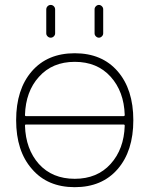

<svg xmlns="http://www.w3.org/2000/svg" viewBox="-20 -775 602 784"><path d="M82 -305.7Q82 -300.8 85.9 -300.8H484.4Q489.3 -300.8 489.3 -305.7Q486.3 -401.4 431.6 -461.9Q377 -522.5 285.2 -522.5Q193.4 -522.5 138.7 -460.9Q85 -401.4 82 -305.7ZM85.9 -266.6Q82 -266.6 82 -261.7Q85 -166 138.7 -105.5Q193.4 -44.9 285.2 -44.9Q377 -44.9 431.6 -105.5Q486.3 -166 489.3 -261.7Q489.3 -266.6 484.4 -266.6ZM110.4 -85Q45.9 -158.2 45.9 -284.2Q45.9 -410.2 109.9 -483.9Q173.8 -557.6 285.2 -557.6Q396.5 -557.6 460.4 -483.9Q524.4 -410.2 524.4 -284.2Q524.4 -158.2 460.4 -84.5Q396.5 -10.7 285.2 -10.7Q173.8 -10.7 110.4 -85ZM168.9 -638.7V-736.3Q168.9 -744.1 174.3 -749.5Q179.7 -754.9 187 -754.9Q194.3 -754.9 199.7 -749.5Q205.1 -744.1 205.1 -736.3V-638.7Q205.1 -631.8 199.7 -626.5Q194.3 -621.1 187 -621.1Q179.7 -621.1 174.3 -626.5Q168.9 -631.8 168.9 -638.7ZM366.2 -638.7V-737.3Q366.2 -744.1 371.6 -749.5Q377 -754.9 383.8 -754.9Q390.6 -754.9 396 -749.5Q401.4 -744.1 401.4 -737.3V-638.7Q401.4 -631.8 396 -626.5Q390.6 -621.1 383.8 -621.1Q377 -621.1 371.6 -626.5Q366.2 -631.8 366.2 -638.7Z"/></svg>

Font: Gen Jyuu Gothic ExtraLight
Style: Regular
Weight: 100
Designer: [Source Han Sans]
Ryoko NISHIZUKA  (kana & ideographs); Paul D. Hunt (Latin, Greek & Cyrillic); Wenlong ZHANG  (bopomofo
Version: Version 1.002.20150607